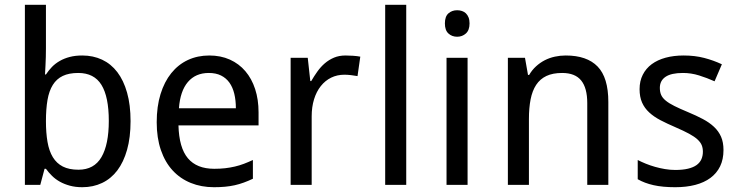

<svg xmlns="http://www.w3.org/2000/svg" viewBox="-20 -780 3118 810"><path d="M327.1 -545.9Q373 -545.9 410.6 -528.3Q448.2 -510.7 474.9 -475.8Q501.5 -440.9 516.1 -389.2Q530.8 -337.4 530.8 -269Q530.8 -200.2 516.1 -148.2Q501.5 -96.2 474.9 -61Q448.2 -25.9 410.6 -8.1Q373 9.8 327.1 9.8Q298.3 9.8 274.9 3.4Q251.5 -2.9 232.7 -13.4Q213.9 -23.9 199.5 -38.1Q185.1 -52.2 173.8 -67.9H168L149.9 0H85V-759.8H173.8V-576.2Q173.8 -559.1 173.3 -539.8Q172.9 -520.5 171.9 -503.9Q170.9 -484.4 169.9 -465.8H173.8Q185.1 -482.9 199.2 -497.6Q213.4 -512.2 232.2 -522.9Q251 -533.7 274.4 -539.8Q297.9 -545.9 327.1 -545.9ZM310.1 -472.2Q271 -472.2 244.9 -459.7Q218.8 -447.3 202.9 -421.9Q187 -396.5 180.4 -358.4Q173.8 -320.3 173.8 -269Q173.8 -219.7 180.4 -181.4Q187 -143.1 202.9 -116.9Q218.8 -90.8 245.1 -77.4Q271.5 -64 311 -64Q377 -64 408 -117.2Q439 -170.4 439 -270Q439 -371.6 408 -421.9Q377 -472.2 310.1 -472.2Z M882.8 9.8Q829.1 9.8 784.7 -8.3Q740.2 -26.4 708.3 -61Q676.3 -95.7 658.7 -147Q641.1 -198.2 641.1 -264.2Q641.1 -330.6 657.2 -382.8Q673.3 -435.1 702.6 -471.4Q731.9 -507.8 772.7 -526.9Q813.5 -545.9 862.8 -545.9Q911.1 -545.9 949.7 -528.6Q988.3 -511.2 1015.1 -479.7Q1042 -448.2 1056.4 -404.1Q1070.8 -359.9 1070.8 -306.2V-251H732.9Q735.4 -156.7 772.7 -112.3Q810.1 -67.9 883.8 -67.9Q908.7 -67.9 929.9 -70.3Q951.2 -72.8 970.9 -77.4Q990.7 -82 1009.3 -89.1Q1027.8 -96.2 1046.9 -105V-25.9Q1027.3 -16.6 1008.5 -9.8Q989.7 -2.9 970 1.5Q950.2 5.9 929 7.8Q907.7 9.8 882.8 9.8ZM860.8 -472.2Q805.2 -472.2 772.7 -434.1Q740.2 -396 734.9 -323.2H975.1Q975.1 -356.4 968.5 -384Q961.9 -411.6 948 -431.2Q934.1 -450.7 912.6 -461.4Q891.1 -472.2 860.8 -472.2Z M1438 -545.9Q1452.1 -545.9 1469.7 -544.7Q1487.3 -543.5 1500 -541L1488.3 -459Q1474.6 -461.4 1460.2 -463.1Q1445.8 -464.8 1433.1 -464.8Q1402.3 -464.8 1377 -452.4Q1351.6 -439.9 1333.3 -416.7Q1314.9 -393.6 1304.9 -361.1Q1294.9 -328.6 1294.9 -289.1V0H1206.1V-536.1H1278.3L1289.1 -438H1293Q1305.2 -459 1319.1 -478.5Q1333 -498 1350.3 -512.9Q1367.7 -527.8 1389.2 -536.9Q1410.6 -545.9 1438 -545.9Z M1693.8 0H1605V-759.8H1693.8Z M1952.6 0H1863.8V-536.1H1952.6ZM1856.9 -681.2Q1856.9 -710.4 1871.8 -723.6Q1886.7 -736.8 1908.7 -736.8Q1919.4 -736.8 1929 -733.6Q1938.5 -730.5 1945.6 -723.6Q1952.6 -716.8 1956.8 -706.3Q1960.9 -695.8 1960.9 -681.2Q1960.9 -652.8 1945.6 -638.9Q1930.2 -625 1908.7 -625Q1886.7 -625 1871.8 -638.7Q1856.9 -652.3 1856.9 -681.2Z M2457.5 0V-345.2Q2457.5 -408.7 2431.9 -440.4Q2406.2 -472.2 2351.6 -472.2Q2312 -472.2 2285.2 -459.5Q2258.3 -446.8 2241.9 -421.9Q2225.6 -397 2218.5 -360.8Q2211.4 -324.7 2211.4 -277.8V0H2122.6V-536.1H2194.8L2207.5 -463.9H2212.4Q2224.6 -484.9 2241.5 -500.2Q2258.3 -515.6 2278.3 -525.9Q2298.3 -536.1 2320.8 -541Q2343.3 -545.9 2366.7 -545.9Q2456.1 -545.9 2501.2 -499.3Q2546.4 -452.6 2546.4 -350.1V0Z M3032.2 -147Q3032.2 -107.9 3018.1 -78.6Q3003.9 -49.3 2977.3 -29.5Q2950.7 -9.8 2913.1 0Q2875.5 9.8 2828.6 9.8Q2775.4 9.8 2737.3 1.2Q2699.2 -7.3 2670.4 -23.9V-105Q2685.5 -97.2 2704.1 -89.6Q2722.7 -82 2743.2 -76.2Q2763.7 -70.3 2785.4 -66.7Q2807.1 -63 2828.6 -63Q2860.4 -63 2882.6 -68.4Q2904.8 -73.7 2918.7 -83.7Q2932.6 -93.8 2939 -108.2Q2945.3 -122.6 2945.3 -140.1Q2945.3 -155.3 2940.4 -167.5Q2935.5 -179.7 2922.6 -191.7Q2909.7 -203.6 2887.2 -215.8Q2864.7 -228 2829.6 -243.2Q2794.4 -258.3 2766.4 -272.9Q2738.3 -287.6 2718.8 -305.7Q2699.2 -323.7 2688.7 -347.4Q2678.2 -371.1 2678.2 -403.8Q2678.2 -438 2691.7 -464.6Q2705.1 -491.2 2729.5 -509.3Q2753.9 -527.3 2788.1 -536.6Q2822.3 -545.9 2864.3 -545.9Q2911.6 -545.9 2950.9 -535.6Q2990.2 -525.4 3025.4 -508.8L2994.6 -437Q2962.9 -451.2 2929.4 -461.7Q2896 -472.2 2861.3 -472.2Q2811.5 -472.2 2787.6 -455.8Q2763.7 -439.5 2763.7 -409.2Q2763.7 -392.1 2769.3 -379.4Q2774.9 -366.7 2788.6 -355.5Q2802.2 -344.2 2825.2 -332.8Q2848.1 -321.3 2882.3 -307.1Q2917.5 -292.5 2945.1 -277.8Q2972.7 -263.2 2992.2 -244.9Q3011.7 -226.6 3022 -203.1Q3032.2 -179.7 3032.2 -147Z"/></svg>

Font: Droid Sans
Style: Regular
Weight: 400
Foundry: Ascender Corporation
Version: Version 1.00 build 114